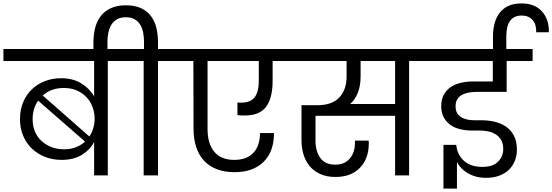

<svg xmlns="http://www.w3.org/2000/svg" viewBox="-47 -1027 3233 1124"><path d="M504 -196Q481 -151 433 -121Q385 -91 313 -91Q262 -91 218 -108Q174 -125 141 -156Q108 -187 89 -231Q70 -275 70 -330Q70 -384 88.5 -428.5Q107 -473 139.5 -504Q172 -535 215.5 -552Q259 -569 310 -569Q382 -569 430.5 -538Q479 -507 504 -463V-670H-27V-740H715V-670H584V0H504ZM326 -512Q253 -512 203 -468L476 -228Q492 -251 499.5 -278.5Q507 -306 507 -332Q507 -365 496 -397Q485 -429 462.5 -454.5Q440 -480 406 -496Q372 -512 326 -512ZM328 -153Q368 -153 398.5 -165.5Q429 -178 451 -198L176 -438Q161 -416 152.5 -389Q144 -362 144 -330Q144 -288 158.5 -255Q173 -222 198.5 -199.5Q224 -177 257 -165Q290 -153 328 -153Z M500 -778Q500 -824 510 -863.5Q520 -903 542.5 -932.5Q565 -962 601.5 -979Q638 -996 690 -996Q743 -996 779 -979Q815 -962 837 -932.5Q859 -903 868.5 -863.5Q878 -824 878 -778V-740H1009V-670H878V0H794V-670H662V-740H796V-782Q796 -808 791.5 -834Q787 -860 775 -880.5Q763 -901 742.5 -913.5Q722 -926 690 -926Q658 -926 637 -913.5Q616 -901 604 -880.5Q592 -860 587 -834Q582 -808 582 -782V-720H500Z M956 -740H1661V-670H1549V-554Q1549 -443 1502.5 -392Q1456 -341 1343 -353V-427Q1410 -421 1439 -452Q1468 -483 1468 -556V-670H1168V-271Q1168 -186 1207.5 -138.5Q1247 -91 1325 -91Q1397 -91 1436 -132Q1475 -173 1475 -248H1557Q1557 -139 1495.5 -79Q1434 -19 1327 -19Q1265 -19 1219.5 -37.5Q1174 -56 1144.5 -89.5Q1115 -123 1100.5 -169.5Q1086 -216 1086 -273L1085 -670H956Z M2064 -579Q2064 -525 2048 -484.5Q2032 -444 2003 -418H2266V-670H2064ZM1608 -740H2481V-670H2348V0H2266V-349H1800V-203Q1800 -142 1828 -102.5Q1856 -63 1916 -63Q1970 -63 2000.5 -98.5Q2031 -134 2031 -192V-204H2111Q2112 -199 2112 -194.5Q2112 -190 2112 -188Q2112 -98 2060 -44.5Q2008 9 1917 9Q1867 9 1829.5 -7.5Q1792 -24 1767.5 -52.5Q1743 -81 1730.5 -120.5Q1718 -160 1718 -207V-411H1810Q1897 -411 1939.5 -456.5Q1982 -502 1982 -579V-670H1608Z M2628 77H2549V-179H2624Q2629 -123 2668 -86.5Q2707 -50 2777 -50Q2839 -50 2869 -81Q2899 -112 2899 -154Q2899 -186 2887 -207Q2875 -228 2855 -240.5Q2835 -253 2810 -258Q2785 -263 2758 -263H2705Q2672 -264 2641.5 -272Q2611 -280 2587.5 -297.5Q2564 -315 2550 -341.5Q2536 -368 2536 -406Q2536 -446 2552 -474Q2568 -502 2593.5 -518.5Q2619 -535 2652 -542.5Q2685 -550 2719 -550H2838V-670H2418V-740H2839V-814Q2839 -855 2848.5 -890.5Q2858 -926 2878 -952Q2898 -978 2929.5 -992.5Q2961 -1007 3005 -1007Q3084 -1007 3126 -960Q3168 -913 3166 -838H3092Q3094 -883 3071 -909.5Q3048 -936 3007 -936Q2917 -936 2917 -814V-740H3071V-670H2919V-489H2742Q2721 -489 2699.5 -485.5Q2678 -482 2660 -473Q2642 -464 2631 -447.5Q2620 -431 2620 -405Q2620 -382 2628.5 -366.5Q2637 -351 2652 -341.5Q2667 -332 2687 -327.5Q2707 -323 2729 -323H2773Q2811 -323 2848 -314.5Q2885 -306 2914 -286.5Q2943 -267 2961 -234Q2979 -201 2979 -152Q2979 -117 2967.5 -87Q2956 -57 2933.5 -34.5Q2911 -12 2877 1Q2843 14 2799 14Q2758 14 2728.5 3.5Q2699 -7 2678.5 -21.5Q2658 -36 2645.5 -52Q2633 -68 2628 -79Z"/></svg>

Font: Poppins
Style: Regular
Weight: 400
Designer: Ninad Kale (Devanagari), Jonny Pinhorn (Latin)
Foundry: Indian Type Foundry
Version: Version 3.002 2017